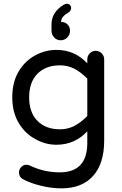

<svg xmlns="http://www.w3.org/2000/svg" viewBox="-20 -777 656 1032"><path d="M256.8 -613.3V-645.5Q256.8 -711.9 323.2 -752Q333 -756.8 339.8 -756.8Q349.6 -756.8 356 -750Q362.3 -743.2 362.3 -733.4Q362.3 -720.7 350.6 -711.9Q328.1 -698.2 318.4 -686.5Q308.6 -674.8 308.6 -659.2Q329.1 -659.2 342.8 -646Q356.4 -632.8 356.4 -611.3Q356.4 -590.8 341.8 -575.7Q327.1 -560.5 306.6 -560.5Q285.2 -560.5 271 -575.7Q256.8 -590.8 256.8 -613.3ZM100.6 184.6Q82 172.9 82 149.4Q82 133.8 93.8 121.1Q105.5 108.4 122.1 108.4Q129.9 108.4 139.6 112.3Q215.8 149.4 300.8 149.4Q449.2 149.4 449.2 -8.8V-71.3Q381.8 1 283.2 1Q224.6 1 171.9 -28.3Q114.3 -58.6 80.1 -116.7Q45.9 -174.8 45.9 -253.9Q45.9 -335.9 81.1 -394.5Q115.2 -450.2 169.4 -479.5Q223.6 -508.8 283.2 -508.8Q381.8 -508.8 449.2 -436.5V-458Q449.2 -476.6 462.4 -490.2Q475.6 -503.9 494.1 -503.9Q512.7 -503.9 526.4 -490.2Q540 -476.6 540 -458V-21.5Q540 101.6 480.5 168.5Q420.9 235.4 309.6 235.4Q254.9 235.4 196.8 220.7Q138.7 206.1 100.6 184.6ZM449.2 -153.3V-354.5Q414.1 -389.6 379.4 -407.7Q344.7 -425.8 301.8 -425.8Q226.6 -425.8 181.6 -380.9Q136.7 -335.9 136.7 -253.9Q136.7 -171.9 181.6 -127Q226.6 -82 301.8 -82Q344.7 -82 379.4 -100.1Q414.1 -118.2 449.2 -153.3Z"/></svg>

Font: jf-openhuninn-1.1
Style: Regular
Weight: 400
Designer: [Kosugi Maru]
      Designed by Motoya company      

      [Varela Round]
      Joe Prince(Latin component); Avraham Co
Foundry: justfont CO.,LTD.
Version: 1.1